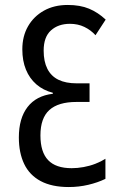

<svg xmlns="http://www.w3.org/2000/svg" viewBox="-20 -744 473 774"><path d="M253 -724Q303 -724 339 -709Q375 -694 406 -665L365 -602Q346 -623 320 -635.5Q294 -648 262 -648Q215 -648 185.5 -621.5Q156 -595 156 -540Q156 -496 171 -466.5Q186 -437 215.5 -422.5Q245 -408 290 -408H341V-333H288Q215 -333 179 -300.5Q143 -268 143 -198Q143 -131 174 -98.5Q205 -66 269 -66Q292 -66 317 -70.5Q342 -75 365 -84Q388 -93 405 -104V-23Q374 -8 336 1Q298 10 257 10Q189 10 144 -14Q99 -38 77.5 -83Q56 -128 56 -190Q56 -267 91 -312.5Q126 -358 193 -366V-370Q154 -380 126.5 -404Q99 -428 84.5 -463.5Q70 -499 70 -545Q70 -598 93 -638Q116 -678 157 -701Q198 -724 253 -724Z"/></svg>

Font: Noto Sans ExtraCondensed
Style: Regular
Weight: 400
Width: 2
Designer: Monotype Design Team
Foundry: Monotype Imaging Inc.
Version: Version 2.013